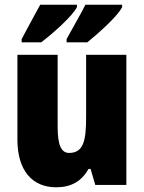

<svg xmlns="http://www.w3.org/2000/svg" viewBox="-20 -786 611 816"><path d="M499 -756V-766H343C328 -735 297 -682 263 -620V-606H351C399 -645 482 -719 499 -756ZM307 -756V-766H151C135 -736 105 -683 72 -620V-606H155C210 -648 288 -718 307 -756ZM517 -553H346V-289C346 -194 337 -136 274 -136C238 -136 225 -174 225 -248V-553H54V-193C54 -60 118 10 219 10C281 10 327 -15 356 -68H365L385 0H517Z"/></svg>

Font: Noto Sans Devanagari UI Condensed Black
Style: Regular
Weight: 900
Width: 3
Designer: Jelle Bosma - Monotype Design Team
Foundry: Monotype Imaging Inc.
Version: Version 2.004